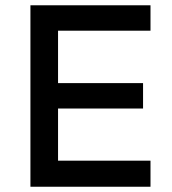

<svg xmlns="http://www.w3.org/2000/svg" viewBox="-20 -710 653 730"><path d="M95.7 0V-689.9H552.2V-593.3H200.7V-394H523.9V-297.4H200.7V-99.1H552.2V0Z"/></svg>

Font: HK Grotesk SemiBold Legacy
Style: Regular
Weight: 600
Designer: Alfredo Marco Pradil
Foundry: Hanken Design Co.
Version: Version 2.022;PS 002.022;hotconv 1.0.88;makeotf.lib2.5.64775